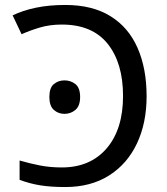

<svg xmlns="http://www.w3.org/2000/svg" viewBox="-20 -744 672 774"><path d="M243 10Q184 10 141.5 3Q99 -4 59 -19V-97Q100 -85 141 -77Q182 -69 229 -69Q344 -69 410 -146Q476 -223 476 -357Q476 -490 414 -567.5Q352 -645 229 -645Q181 -645 140.5 -633Q100 -621 67 -606L31 -682Q72 -702 125 -713Q178 -724 243 -724Q352 -724 425 -679Q498 -634 534.5 -551Q571 -468 571 -356Q571 -248 532 -165.5Q493 -83 419.5 -36.5Q346 10 243 10ZM179 -353Q179 -390 197 -405Q215 -420 240 -420Q265 -420 284 -405Q303 -390 303 -353Q303 -317 284 -301Q265 -285 240 -285Q215 -285 197 -301Q179 -317 179 -353Z"/></svg>

Font: Noto Sans
Style: Regular
Weight: 400
Designer: Monotype Design Team
Foundry: Monotype Imaging Inc.
Version: Version 1.902